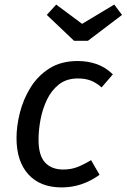

<svg xmlns="http://www.w3.org/2000/svg" viewBox="-20 -805 552 837"><path d="M319 -539Q363 -539 401.5 -525.5Q440 -512 472 -481L423 -424Q399 -445 375 -454Q351 -463 320 -463Q270 -463 237 -437Q204 -411 184.5 -370Q165 -329 156.5 -283Q148 -237 148 -196Q148 -127 176.5 -96.5Q205 -66 255 -66Q290 -66 318 -77Q346 -88 377 -107L414 -43Q375 -15 334 -1.5Q293 12 249 12Q155 12 103.5 -45Q52 -102 52 -203Q52 -255 66.5 -313Q81 -371 112.5 -422.5Q144 -474 195 -506.5Q246 -539 319 -539ZM338 -701 478 -785 512 -740 363 -627H303L184 -740L225 -785Z"/></svg>

Font: Fira Sans Variable
Style: Italic
Weight: 397
Italic angle: -8°
Designer: Carrois Corporate & Edenspiekermann AG
Foundry: Carrois Corporate GbR & Edenspiekermann AG
Version: Version 4.202